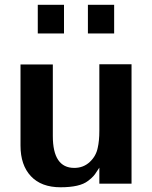

<svg xmlns="http://www.w3.org/2000/svg" viewBox="-20 -770 635 804"><path d="M458 -629.9H348.1V-750H458ZM248 -629.9H138.2V-750H248ZM232.9 14.2H233.9Q152.8 14.2 109.4 -32.2Q65.9 -78.6 65.9 -160.2V-500H201.2V-200.2Q201.2 -66.9 291 -66.9Q329.1 -66.9 355.7 -91.6Q382.3 -116.2 389.2 -150.9Q396 -180.2 396 -222.2V-501H530.8V-1H396V-67.9Q391.6 -61.5 385.5 -52.2Q379.4 -43 377.7 -40.5Q376 -38.1 371.3 -32.7Q366.7 -27.3 361.8 -23.2Q356.9 -19 348.1 -12.2Q314.5 14.2 232.9 14.2Z"/></svg>

Font: Perun
Style: Bold
Weight: 700
Foundry: Copyright (c) Stefan Peev, Context Ltd, 2016
Version: Version 1.0000